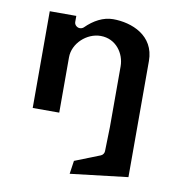

<svg xmlns="http://www.w3.org/2000/svg" viewBox="-83 -579 839 905"><g transform="rotate(10 336.0 -126.5)"><path d="M85 -25H212V-290C212 -356.7 275.5 -415 342 -415C415.8 -415 459 -351.3 459 -290V0.3L456 116.6C455.8 125.5 449.8 135.5 440.2 139.2L319.7 186.9L310.4 250.3L586 217.8V-338C586 -460.3 475.1 -503 386 -503C338.9 -503 293.7 -478.3 256.7 -441.3C252.8 -437.4 245.8 -434 239 -434H237C226.3 -434 212 -443.9 212 -459V-488H85Z"/></g></svg>

Font: Hussar Ekologiczny
Style: Regular
Weight: 400
Foundry: Cannot Into Space Fonts
Version: Version 0.97